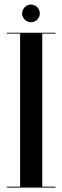

<svg xmlns="http://www.w3.org/2000/svg" viewBox="-20 -848 282 868"><path d="M120 -747.5C142 -747.5 160 -765.5 160 -787.5C160 -809.5 142 -827.5 120 -827.5C98.5 -827.5 80 -809.5 80 -787.5C80 -765.5 98.5 -747.5 120 -747.5ZM231 -700H11V-696H71V-4H11V0H231V-4H171V-696H231Z"/></svg>

Font: Picaflor 96 pt
Style: Regular
Weight: 400
Designer: Ariel Martín Pérez
Foundry: Tunera Type Foundry
Version: Version 1.000;hotconv 1.0.109;makeotfexe 2.5.65596